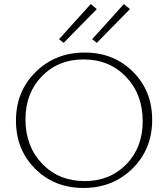

<svg xmlns="http://www.w3.org/2000/svg" viewBox="-20 -924 832 950"><path d="M295 -712 272 -730 429 -904 459 -879ZM459 -712 436 -730 593 -904 623 -879ZM393 6Q249 6 154 -89Q59 -184 59 -327Q59 -472 156.5 -568Q254 -664 399 -664Q543 -664 638 -569Q733 -474 733 -331Q733 -186 635.5 -90Q538 6 393 6ZM399 -28Q524 -28 605 -111Q686 -194 686 -324Q686 -458 603.5 -544Q521 -630 393 -630Q268 -630 187 -546.5Q106 -463 106 -334Q106 -200 188.5 -114Q271 -28 399 -28Z"/></svg>

Font: EauTestText Light
Style: Regular
Weight: 300
Designer: Christian Thalmann (Catharsis Fonts)
Version: Version 0.001;PS 000.001;hotconv 1.0.88;makeotf.lib2.5.64775